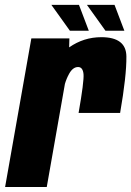

<svg xmlns="http://www.w3.org/2000/svg" viewBox="-54 -752 528 772"><path d="M262 -298Q284.5 -426 281.8 -454.2Q279 -482.5 260 -482.5Q239 -482.5 224 -455.5Q213 -435.5 207 -414.5L134 0H-33.5L72 -597.5H225L224 -561.5Q282.5 -602.5 353.5 -602.5Q453.5 -602.5 454.2 -525Q455 -447.5 429 -298ZM370 -628.5 295.5 -732.5H406.5L446 -628.5ZM227 -628.5 152.5 -732.5H263.5L303 -628.5Z"/></svg>

Font: Anybody Condensed ExtraBold
Style: Italic
Weight: 800
Width: 3
Italic angle: -10°
Designer: Tyler Finck
Foundry: Etcetera Type Company
Version: Version 1.010; ttfautohint (v1.8.3) -l 8 -r 50 -G 200 -x 14 